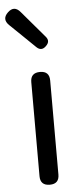

<svg xmlns="http://www.w3.org/2000/svg" viewBox="-64 -888 398 921"><g transform="rotate(-5 134.5 -428.0)"><path d="M138 0Q92 0 92 -45V-498Q92 -543 138 -543Q183 -543 183 -498V-271V-45Q183 0 138 0ZM131 -663 66 -726 10 -780Q-22 -811 10 -841.5Q42 -872 71 -837L180 -709Q200 -686 177 -664Q154 -641 131 -663Z"/></g></svg>

Font: GenSenRounded JP R
Style: Regular
Weight: 400
Version: Version 1.501;PS 1;hotconv 16.6.51;makeotf.lib2.5.65220